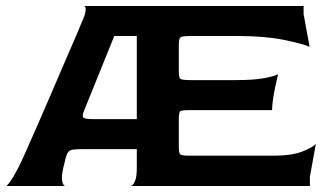

<svg xmlns="http://www.w3.org/2000/svg" viewBox="-20 -620 1093 640"><path d="M1 0Q4 -1 14.5 -15.5Q25 -30 41 -61Q49 -76 65 -112Q81 -148 102.5 -197Q124 -246 147 -299.5Q170 -353 191 -402Q212 -451 228 -487.5Q244 -524 250 -540Q265 -572 265.5 -586Q266 -600 260 -600H451V-500H361Q345 -461 327.5 -417.5Q310 -374 295 -337Q280 -300 270.5 -276.5Q261 -253 261 -253Q254 -237 256.5 -230Q259 -223 288 -223H451V-123H262Q238 -123 225.5 -121.5Q213 -120 208 -114Q203 -108 199 -94Q197 -86 195 -77Q193 -68 191 -61Q184 -29 187.5 -15Q191 -1 197 0ZM415 0Q422 0 429 -14Q436 -28 436 -60V-540Q436 -572 429 -585.5Q422 -599 415 -600H992V-573L1012 -464Q987 -475 924 -487.5Q861 -500 772 -500H617Q587 -500 581.5 -495.5Q576 -491 576 -470V-383Q576 -361 581.5 -357Q587 -353 616 -353H767Q825 -353 860.5 -359.5Q896 -366 907 -373Q903 -356 898 -333Q893 -310 890 -289Q887 -268 887 -253H616Q587 -253 581.5 -249.5Q576 -246 576 -223V-132Q576 -109 581 -105Q586 -101 616 -101H893Q951 -101 986.5 -114.5Q1022 -128 1033 -141L1013 -31V0Z"/></svg>

Font: Red Rose SemiBold
Style: Regular
Weight: 600
Designer: Jaikishan Patel
Version: Version 2.000